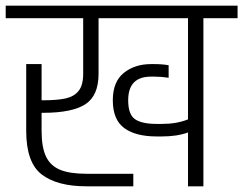

<svg xmlns="http://www.w3.org/2000/svg" viewBox="-30 -654 854 674"><path d="M804 -590H684V0H630V-189Q592 -175 538 -175H520Q446 -175 406 -204.5Q366 -234 366 -302Q366 -367 404.5 -398Q443 -429 500 -429H512Q540 -429 562 -425V-381Q537 -385 512 -385H500Q420 -385 420 -302Q420 -252 444 -235.5Q468 -219 520 -219H538Q591 -219 630 -235V-590H316V-395Q316 -318 269.5 -288Q223 -258 122 -258H116V-195Q116 -137 131.5 -104.5Q147 -72 181 -58Q215 -44 273 -44H438V0H273Q171 0 116.5 -41.5Q62 -83 62 -195V-429H116V-302H122Q171 -302 200.5 -308.5Q230 -315 246 -335Q262 -355 262 -395V-590H-10V-634H804Z"/></svg>

Font: Biryani UltraLight
Style: Regular
Weight: 250
Designer: Dan Reynolds and Mathieu Réguer
Foundry: Dan Reynolds and Mathieu Réguer
Version: Version 1.003; ttfautohint (v1.1) -l 5 -r 5 -G 72 -x 0 -D la